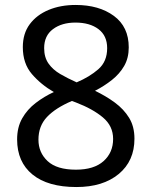

<svg xmlns="http://www.w3.org/2000/svg" viewBox="-20 -744 612 774"><path d="M285 -724Q379 -724 439 -680Q499 -636 499 -553Q499 -510 480.5 -478Q462 -446 431 -421.5Q400 -397 363 -378Q407 -357 443 -330.5Q479 -304 500.5 -269Q522 -234 522 -185Q522 -95 458.5 -42.5Q395 10 288 10Q173 10 111 -40.5Q49 -91 49 -182Q49 -231 69.5 -267Q90 -303 124 -329Q158 -355 197 -373Q145 -403 108.5 -445.5Q72 -488 72 -554Q72 -609 100 -646.5Q128 -684 176 -704Q224 -724 285 -724ZM284 -653Q229 -653 193.5 -626.5Q158 -600 158 -550Q158 -513 175.5 -488Q193 -463 223 -445.5Q253 -428 289 -412Q341 -434 376.5 -465Q412 -496 412 -550Q412 -600 377 -626.5Q342 -653 284 -653ZM135 -181Q135 -129 172 -94.5Q209 -60 286 -60Q359 -60 397.5 -94.5Q436 -129 436 -184Q436 -236 395 -270.5Q354 -305 286 -331L270 -337Q204 -309 169.5 -272.5Q135 -236 135 -181Z"/></svg>

Font: Go Noto Kurrent-Regular
Style: Regular
Weight: 400
Designer: Monotype Design Team
Foundry: Monotype Imaging Inc.
Version: Version 2.012; ttfautohint (v1.8.4.7-5d5b)